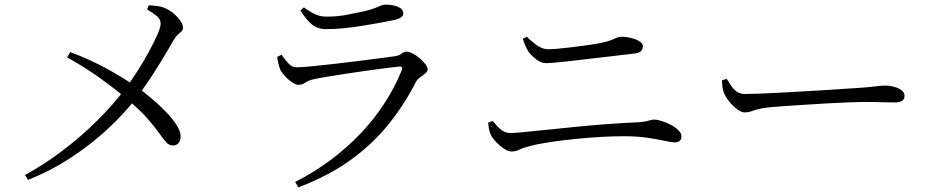

<svg xmlns="http://www.w3.org/2000/svg" viewBox="-20 -764 4040 830"><path d="M101.2 13.5 88 -7.3Q175.2 -55.3 253.2 -114.9Q331.3 -174.5 399.1 -241.6Q467 -308.7 520.5 -379.1Q548.6 -416.2 575.6 -458.9Q602.7 -501.6 625 -542.8Q647.3 -584 660.9 -615.3Q674.4 -646.6 674.4 -661.2Q674.4 -680.9 658.9 -694Q643.4 -707.1 616 -723.1L622.8 -741.2Q644.1 -740.2 663.8 -737.3Q683.6 -734.3 701.1 -725.3Q719.3 -716.1 735.1 -701.9Q750.8 -687.7 761 -672.5Q771.1 -657.3 771.1 -643.5Q771.1 -634.5 764.7 -628.5Q758.2 -622.4 749.1 -614.6Q740 -606.8 730.6 -590.6Q722.7 -576.5 706.6 -549.1Q690.5 -521.7 668.9 -486.7Q647.4 -451.6 622.5 -414.7Q597.6 -377.7 572 -344Q518.8 -274.6 446.4 -207.2Q374 -139.8 286.8 -82.7Q199.5 -25.5 101.2 13.5ZM270.1 -516.2 283.8 -538.9Q373.8 -504.9 446.6 -464.4Q519.4 -423.8 574.6 -385.7Q603 -365.7 635.4 -338.3Q667.8 -310.9 696.3 -281.6Q724.8 -252.3 742.7 -224.4Q760.7 -196.5 760.9 -175.5Q761.3 -158.6 753 -146.9Q744.7 -135.2 726.9 -135.2Q710.8 -135.2 698.7 -148.6Q686.6 -162.1 668.6 -187.9Q650.5 -213.7 617.6 -251.4Q584.7 -289.1 527.9 -336.8Q482.7 -375.5 418.1 -422.4Q353.5 -469.3 270.1 -516.2Z M1178.2 -518.1 1197.3 -527.3Q1213.6 -503.7 1228.1 -488.4Q1242.5 -473.1 1264.3 -473.1Q1281.5 -473.1 1323 -476.9Q1364.5 -480.7 1417 -486.9Q1469.5 -493.1 1522.9 -499.5Q1576.3 -505.9 1619.8 -511.9Q1663.2 -517.9 1684.1 -520.5Q1705.6 -523.4 1715.4 -531.9Q1725.2 -540.5 1737.8 -540.5Q1749.5 -540.5 1764.9 -532.3Q1780.4 -524.1 1794.8 -511.8Q1809.2 -499.4 1818.9 -486.6Q1828.6 -473.7 1828.6 -464.4Q1828.6 -455 1818.6 -446.7Q1808.7 -438.4 1796.6 -430Q1784.5 -421.7 1777.6 -409.3Q1727.9 -311.5 1659.1 -226Q1590.3 -140.6 1495.1 -72Q1399.9 -3.4 1269.7 46L1255.8 22.5Q1339.3 -19.8 1410.3 -73.1Q1481.3 -126.4 1539.8 -188.1Q1598.2 -249.7 1642.6 -318.4Q1687 -387 1716.7 -460Q1724 -478.5 1704.9 -476.2Q1680.2 -473.8 1642.4 -468.9Q1604.5 -464 1560.2 -457.7Q1515.9 -451.4 1472.6 -444.9Q1429.3 -438.3 1393.3 -432.2Q1357.4 -426.1 1337 -421.6Q1314.2 -417 1300.4 -407.2Q1286.5 -397.4 1270.3 -397.4Q1258.7 -397.4 1242.1 -408.6Q1225.5 -419.8 1211.6 -434.9Q1197.6 -450.1 1191.9 -462.3Q1186.9 -475.2 1183.5 -489.1Q1180.1 -503 1178.2 -518.1ZM1678.9 -676.4Q1651.1 -670.7 1615.8 -664.3Q1580.5 -657.9 1541.2 -651.7Q1501.9 -645.5 1463.1 -641.8Q1424.3 -638.1 1390.7 -638.1Q1352.9 -638.1 1328.2 -658.5Q1303.5 -678.9 1278.7 -718.8L1293.8 -732.1Q1322.7 -710.8 1344.4 -701.5Q1366.1 -692.1 1390.3 -692.1Q1437.1 -692.1 1476.1 -699.4Q1515.1 -706.7 1552.5 -714.9Q1582.6 -721.9 1599 -728.3Q1615.4 -734.7 1625.4 -739.3Q1635.3 -744 1645.9 -744Q1678.2 -744 1700.8 -734.3Q1723.3 -724.6 1723.3 -706Q1723.3 -695.3 1713.1 -688.4Q1702.9 -681.6 1678.9 -676.4Z M2726 -533Q2676.4 -527 2626.5 -521.3Q2576.5 -515.6 2529.7 -510Q2483 -504.4 2444.2 -500Q2405.4 -495.6 2378.4 -493.3Q2351.5 -491 2340.3 -491Q2319.1 -491 2298.4 -507Q2277.7 -523 2265.1 -539.5Q2257.6 -552 2252.1 -564.5Q2246.5 -577 2240.2 -596L2257.5 -605.6Q2285.9 -577.1 2307.3 -564.1Q2328.6 -551.1 2351.4 -551.1Q2367.3 -551.1 2395.8 -553.8Q2424.2 -556.5 2458 -560.6Q2491.8 -564.7 2524.1 -569.4Q2556.5 -574 2579.5 -578.8Q2608.8 -585.3 2622.9 -591Q2637 -596.8 2646.1 -600.9Q2655.1 -605.1 2667 -605.1Q2680.7 -605.1 2696.5 -602.3Q2712.3 -599.6 2726.5 -594.3Q2740.7 -589 2749.9 -581.4Q2759.1 -573.8 2759.1 -564.1Q2759.1 -551.8 2751.1 -543.4Q2743.1 -535 2726 -533ZM2090.3 -233.8 2109.6 -241.4Q2125.7 -221.2 2143.7 -205.1Q2161.7 -188.9 2187.9 -188.9Q2201.3 -188.9 2242.5 -192.8Q2283.8 -196.7 2343.1 -202.9Q2402.5 -209.1 2470.9 -215.9Q2539.3 -222.7 2608.7 -227.8Q2678.1 -232.9 2737.8 -235.3Q2759.5 -236.9 2772.3 -239.6Q2785 -242.2 2792.6 -244.6Q2800.3 -247 2806.1 -247Q2821.8 -247 2842 -240.4Q2862.2 -233.9 2881.3 -223.7Q2900.4 -213.5 2913.2 -200.5Q2925.9 -187.5 2925.9 -174.4Q2925.9 -161.3 2918 -154.8Q2910.2 -148.4 2896 -148.4Q2883.3 -148.4 2853.7 -155.1Q2824.1 -161.9 2779.1 -168.5Q2734.2 -175.1 2674.1 -175.1Q2633.4 -175.1 2580.1 -172.2Q2526.8 -169.3 2469.5 -163.5Q2412.2 -157.7 2359.8 -150.1Q2307.4 -142.4 2269 -132Q2240.8 -125 2225 -117Q2209.2 -109.1 2190.9 -109.1Q2179.6 -109.1 2166.2 -116.7Q2152.7 -124.4 2139.8 -135.6Q2127 -146.7 2117 -158.6Q2107.1 -170.5 2102.9 -178.8Q2097.6 -189 2094.8 -201.6Q2091.9 -214.1 2090.3 -233.8Z M3121.2 -423.1Q3131.9 -406.1 3142.4 -391.1Q3152.8 -376.1 3166.6 -366.9Q3180.3 -357.7 3200.6 -357.7Q3223.3 -357.7 3264.2 -359.2Q3305.1 -360.7 3355.8 -363.5Q3406.6 -366.3 3459.4 -369.3Q3512.2 -372.3 3559.7 -375.3Q3607.3 -378.3 3641 -380.8Q3674.6 -383.3 3686.1 -383.5Q3736.1 -386.9 3762 -390.4Q3787.8 -394 3806.6 -394Q3826 -394 3845.5 -388.7Q3864.9 -383.4 3877.5 -373.7Q3890.2 -363.9 3890.2 -349.8Q3890.2 -336.4 3880.9 -328.8Q3871.7 -321.1 3846.2 -321.1Q3819.9 -321.1 3790.6 -322.2Q3761.2 -323.3 3715.3 -323.3Q3696.6 -323.3 3655.6 -321.8Q3614.5 -320.3 3562.4 -317.4Q3510.2 -314.5 3457.9 -311.1Q3405.5 -307.7 3362.1 -304.7Q3318.7 -301.7 3296.5 -298.9Q3268.3 -295.7 3252.2 -290.8Q3236 -285.8 3224.6 -281.9Q3213.3 -278 3198.6 -278Q3185.1 -278 3166.6 -291.7Q3148.2 -305.5 3132.6 -324.9Q3117 -344.2 3110 -361.1Q3104.5 -375.4 3103 -388.7Q3101.4 -402.1 3100.7 -416.5Z"/></svg>

Font: Noto Serif KR
Style: Regular
Weight: 200
Designer: Ryoko NISHIZUKA 西塚涼子 (kana & ideographs); Frank Grießhammer (Latin, Greek & Cyrillic); Wenlong ZHANG 张文龙 (bopomofo); San
Foundry: Adobe
Version: Version 2.001;hotconv 1.1.0;makeotfexe 2.6.0